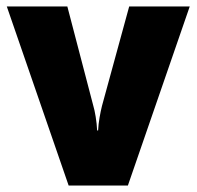

<svg xmlns="http://www.w3.org/2000/svg" viewBox="-20 -573 607 593"><path d="M192 0 1 -553H188L268 -247Q272 -234 275.5 -212.5Q279 -191 280 -170H283Q284 -190 287.5 -210Q291 -230 295 -246L379 -553H566L375 0Z"/></svg>

Font: Noto Sans Lao UI SemCond Blk
Style: Regular
Weight: 900
Width: 4
Designer: Monotype Design Team
Foundry: Monotype Imaging Inc.
Version: Version 2.000; ttfautohint (v1.8.4.7-5d5b)